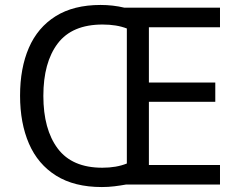

<svg xmlns="http://www.w3.org/2000/svg" viewBox="-20 -745 968 775"><path d="M386 -725Q436 -725 482 -714H868V-635H581V-412H849V-334H581V-79H868V0H488Q466 4 441.5 7Q417 10 391 10Q280 10 206.5 -36Q133 -82 97 -165Q61 -248 61 -359Q61 -470 96.5 -552Q132 -634 204.5 -679.5Q277 -725 386 -725ZM394 -646Q271 -646 213 -569.5Q155 -493 155 -358Q155 -223 213 -145.5Q271 -68 393 -68Q450 -68 492 -85V-630Q451 -646 394 -646Z"/></svg>

Font: Noto Sans Old Turkic
Style: Regular
Weight: 400
Designer: Monotype Design Team
Foundry: Monotype Imaging Inc.
Version: Version 2.003; ttfautohint (v1.8.4.7-5d5b)